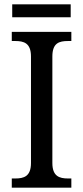

<svg xmlns="http://www.w3.org/2000/svg" viewBox="-20 -860 381 880"><path d="M36 -781H304V-840H36ZM34 0H307V-42H292C252 -42 220 -52 220 -113V-601C220 -663 251 -672 292 -672H307V-714H34V-672H50C89 -672 122 -663 122 -601V-113C122 -51 89 -42 50 -42H34Z"/></svg>

Font: Noto Serif Lao SemiCondensed
Style: Regular
Weight: 400
Width: 4
Designer: Monotype Design Team
Foundry: Monotype Imaging Inc.
Version: Version 2.003